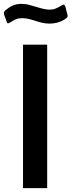

<svg xmlns="http://www.w3.org/2000/svg" viewBox="-33 -973 370 993"><path d="M211 -742H86V0H211ZM222 -851C254.7 -851 282.7 -859.3 306 -876C313.3 -880.7 317 -885.7 317 -891L316 -896L305 -939C303 -945.7 299.7 -949 295 -949C293 -949 290 -947.7 286 -945C274 -937.7 263.3 -932.2 254 -928.5C244.7 -924.8 234 -923 222 -923C207.3 -923 185.3 -927.7 156 -937C139.3 -942.3 125.3 -946.3 114 -949C102.7 -951.7 90.7 -953 78 -953C60.7 -953 45.7 -950.2 33 -944.5C20.3 -938.8 7.3 -930.3 -6 -919C-10.7 -914.3 -13 -910 -13 -906C-13 -902.7 -12.7 -900 -12 -898L1 -862C3 -855.3 5.7 -852 9 -852C9.7 -852 12.7 -853.3 18 -856C30.7 -864 41.2 -869.8 49.5 -873.5C57.8 -877.2 68.7 -879 82 -879C96 -879 109.8 -877 123.5 -873C137.2 -869 145.3 -866.7 148 -866C175.3 -856 200 -851 222 -851Z"/></svg>

Font: Morrison SemiBold
Style: Regular
Weight: 600
Designer: Pablo Impallari, Rodrigo Fuenzalida (Modified by Dan O. Williams)
Version: Version 0.030; ttfautohint (v1.8.1)